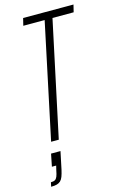

<svg xmlns="http://www.w3.org/2000/svg" viewBox="-137 -747 663 1042"><g transform="rotate(-15 194.0 -226.0)"><path d="M78 0 215 -647H95L105 -688H388L378 -647H259L121 0ZM15 236 20 212Q35 212 43 207.5Q51 203 56 191Q61 179 65 157L71 132H47L61 62H114L93 162Q88 184 82.5 198.5Q77 213 68.5 221Q60 229 47.5 232.5Q35 236 15 236Z"/></g></svg>

Font: Saira ExtraCondensed ExtraLight
Style: Italic
Weight: 250
Width: 2
Italic angle: -12°
Designer: Hector Gatti with collaboration of the Omnibus-Type team
Foundry: Omnibus-Type
Version: Version 1.101